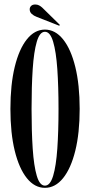

<svg xmlns="http://www.w3.org/2000/svg" viewBox="-20 -846 411 876"><path d="M185 11Q138 11 102.5 -33.2Q67 -77.5 47.2 -158.2Q27.5 -239 27.5 -349Q27.5 -459.5 47.2 -540.8Q67 -622 102.5 -666.5Q138 -711 185 -711Q232 -711 267.8 -666.5Q303.5 -622 323.5 -540.8Q343.5 -459.5 343.5 -349Q343.5 -239 323.5 -158.2Q303.5 -77.5 267.8 -33.2Q232 11 185 11ZM185 1Q209 1 222.5 -44Q236 -89 241.5 -167.8Q247 -246.5 247 -349Q247 -451.5 241.5 -530.8Q236 -610 222.5 -655.5Q209 -701 185 -701Q161 -701 147.8 -655.5Q134.5 -610 129.2 -530.8Q124 -451.5 124 -349Q124 -246.5 129.2 -167.8Q134.5 -89 147.8 -44Q161 1 185 1ZM250.5 -728.5 147.5 -769Q134 -774 124.8 -782.5Q115.5 -791 115.5 -803.5Q115.5 -812.5 122 -819Q128.5 -825.5 140.5 -825.5Q150.5 -825.5 158.2 -821.5Q166 -817.5 173 -811L253 -732.5Z"/></svg>

Font: Imbue 100pt Medium
Style: Regular
Weight: 500
Designer: Tyler Finck
Foundry: Etcetera Type Company
Version: Version 1.102; ttfautohint (v1.8.3)